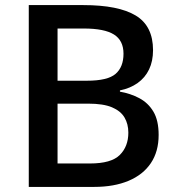

<svg xmlns="http://www.w3.org/2000/svg" viewBox="-20 -734 695 754"><path d="M307 -714Q445 -714 513 -673Q581 -632 581 -537Q581 -494 565.5 -461.5Q550 -429 520.5 -408Q491 -387 451 -379V-374Q492 -367 527 -348.5Q562 -330 582.5 -295.5Q603 -261 603 -204Q603 -139 572.5 -93.5Q542 -48 485 -24Q428 0 350 0H93V-714ZM321 -417Q403 -417 434 -444Q465 -471 465 -523Q465 -575 427.5 -598.5Q390 -622 309 -622H206V-417ZM206 -327V-92H333Q417 -92 450.5 -125.5Q484 -159 484 -213Q484 -247 469 -272.5Q454 -298 420 -312.5Q386 -327 326 -327Z"/></svg>

Font: Noto Sans Oriya Medium
Style: Regular
Weight: 500
Version: Version 2.003